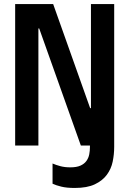

<svg xmlns="http://www.w3.org/2000/svg" viewBox="-20 -720 640 950"><path d="M430 -700H545V0H380L174 -579H170V0H55V-700H243L426 -185H430ZM545 7Q545 44 537.5 80Q530 116 508.5 145Q487 174 449 192Q411 210 350 210Q310 210 283.5 203.5Q257 197 240 189V89Q256 96 278 102Q300 108 328 108Q359 108 378 99.5Q397 91 407.5 76.5Q418 62 421.5 44Q425 26 425 7V-10H545Z"/></svg>

Font: CommitMonoV142 ExtLt
Style: Regular
Weight: 200
Monospace: yes
Designer: Eigil Nikolajsen
Foundry: Eigil Nikolajsen
Version: Version 1.142